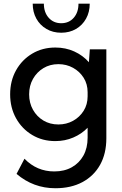

<svg xmlns="http://www.w3.org/2000/svg" viewBox="-20 -752 654 1026"><path d="M275.4 2Q206.5 2 151.9 -30.8Q97.2 -63.5 65.7 -120.1Q34.2 -176.8 34.2 -248Q34.2 -319.8 65.7 -376.2Q97.2 -432.6 151.9 -465.3Q206.5 -498 275.9 -498Q330.6 -498 376.7 -477.1Q422.9 -456.1 455.1 -419.4L460 -488.3H548.3V-13.2Q548.3 68.8 514.9 128.7Q481.4 188.5 420.4 221.2Q359.4 253.9 275.9 253.9Q158.2 253.9 68.4 177.2L110.8 96.2Q176.8 164.1 270 164.1Q324.2 164.1 364 141.6Q403.8 119.1 426 78.9Q448.2 38.6 448.2 -16.1V-69.3Q416 -36.1 371.6 -17.1Q327.1 2 275.4 2ZM292 -86.9Q335 -86.9 370.4 -106.4Q405.8 -126 427 -159.9Q448.2 -193.8 448.2 -237.3V-259.3Q448.2 -302.7 427 -336.4Q405.8 -370.1 370.4 -389.6Q335 -409.2 292 -409.2Q247.1 -409.2 211.9 -387.9Q176.8 -366.7 156.2 -330.3Q135.7 -293.9 135.7 -248Q135.7 -202.1 156.2 -165.5Q176.8 -128.9 211.9 -107.9Q247.1 -86.9 292 -86.9ZM459.5 -732.4Q459.5 -687.5 439.9 -652.3Q420.4 -617.2 386 -597.2Q351.6 -577.1 307.1 -577.1Q262.7 -577.1 228.3 -597.2Q193.8 -617.2 174.3 -652.3Q154.8 -687.5 154.8 -732.4H214.4Q214.4 -686 240.2 -657Q266.1 -627.9 307.1 -627.9Q348.6 -627.9 374 -657Q399.4 -686 399.4 -732.4Z"/></svg>

Font: Kumbh Sans Medium
Style: Regular
Weight: 500
Version: Version 1.005